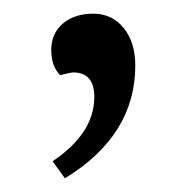

<svg xmlns="http://www.w3.org/2000/svg" viewBox="-20 -124 248 281"><path d="M118 18Q118 -18 87 -18Q84 -18 68 -14Q55 -27 55 -51Q55 -75 72 -89.5Q89 -104 116.5 -104Q144 -104 161 -83Q178 -62 178 -28Q178 74 75 137L57 112Q118 71 118 18Z"/></svg>

Font: Cambo
Style: Regular
Weight: 400
Designer: Carolina Giovagnoli, Andres Torresi
Foundry: Carolina Giovagnoli, Andres Torresi
Version: Version 2.001